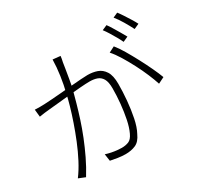

<svg xmlns="http://www.w3.org/2000/svg" viewBox="-175 -1055 1350 1299"><g transform="rotate(-30 500.0 -405.5)"><path d="M406 -773Q405 -763 403 -751.5Q401 -740 398 -728Q396 -713 390.5 -680Q385 -647 378.5 -608.5Q372 -570 364 -535Q353 -493 338.5 -441.5Q324 -390 305.5 -332.5Q287 -275 263 -215Q239 -155 210 -94.5Q181 -34 145 24L93 3Q126 -41 155.5 -97.5Q185 -154 210 -215.5Q235 -277 255.5 -336.5Q276 -396 290.5 -447Q305 -498 313 -535Q327 -590 336.5 -655.5Q346 -721 347 -779ZM750 -649Q774 -620 800.5 -575Q827 -530 853.5 -480Q880 -430 902 -383Q924 -336 937 -301L889 -277Q877 -314 857 -361.5Q837 -409 811 -459Q785 -509 758 -553Q731 -597 705 -626ZM73 -545Q94 -544 112.5 -544Q131 -544 152 -545Q174 -546 209.5 -548.5Q245 -551 286.5 -554.5Q328 -558 369.5 -561.5Q411 -565 445.5 -567.5Q480 -570 498 -570Q539 -570 573 -558Q607 -546 628.5 -512.5Q650 -479 650 -414Q650 -354 644 -286.5Q638 -219 625.5 -157.5Q613 -96 591 -56Q569 -7 534.5 8Q500 23 456 23Q428 23 395.5 18Q363 13 340 8L332 -47Q354 -40 376.5 -35.5Q399 -31 419.5 -29Q440 -27 454 -27Q484 -27 508 -36.5Q532 -46 549 -83Q567 -121 578 -175Q589 -229 595 -289.5Q601 -350 601 -407Q601 -457 586.5 -482Q572 -507 547 -516Q522 -525 489 -525Q462 -525 417 -521.5Q372 -518 320.5 -513Q269 -508 225 -503.5Q181 -499 157 -497Q142 -496 119.5 -493Q97 -490 79 -487ZM779 -798Q792 -781 806.5 -756.5Q821 -732 836.5 -706.5Q852 -681 863 -660L823 -642Q814 -662 799.5 -687.5Q785 -713 769.5 -738Q754 -763 740 -781ZM884 -835Q898 -817 914 -792.5Q930 -768 945.5 -743Q961 -718 971 -698L931 -680Q914 -714 891.5 -752Q869 -790 846 -818Z"/></g></svg>

Font: Noto Sans JP Thin Light
Style: Regular
Weight: 300
Version: Version 2.004-H2;hotconv 1.0.118;makeotfexe 2.5.65603